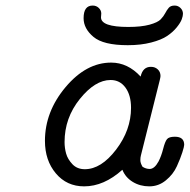

<svg xmlns="http://www.w3.org/2000/svg" viewBox="-20 -659 676 684"><path d="M140.1 -157.2Q140.1 -261.2 213.6 -348.6Q287.1 -436 376 -436Q435.1 -436 481 -386.2Q488.8 -421.4 518.1 -420.9Q532.2 -420.9 542 -411.9Q551.8 -402.8 551.8 -388.2Q551.8 -384.3 548.8 -372.1L481.9 -105Q480 -98.1 480 -88.1Q480 -78.1 487.8 -64.9Q500 -57.1 513.2 -57.1Q530.3 -57.1 544.9 -84Q554.7 -103 561.3 -128.9Q567.9 -154.8 575 -163.3Q582 -171.9 603 -171.9Q636.2 -171.9 636.2 -143.1Q636.2 -137.2 629.6 -116.2Q623 -95.2 610.1 -66.7Q597.2 -38.1 571 -16.6Q544.9 4.9 512 4.9Q479 4.9 452.9 -11Q426.8 -26.9 416 -54.2Q350.1 4.9 279.8 4.9Q217.8 4.9 179 -41.3Q140.1 -87.4 140.1 -157.2ZM210 -152.8Q210 -131.8 215.6 -111.8Q221.2 -91.8 238 -74Q254.9 -56.2 282.2 -56.2Q340.3 -56.2 393.6 -126Q446.8 -195.8 446.8 -274.9Q446.8 -319.8 427 -346.9Q407.2 -374 374 -374Q318.8 -374 264.4 -306.4Q210 -238.8 210 -152.8ZM277.8 -594.2Q277.8 -639.2 310.1 -639.2Q323.2 -639.2 332 -630.6Q340.8 -622.1 340.8 -610.8Q340.8 -608.9 340.3 -604Q339.8 -599.1 339.8 -597.2Q339.8 -563 437 -563Q482.9 -563 512.5 -571Q542 -579.1 552.5 -590.1Q563 -601.1 568.6 -612.1Q574.2 -623 581.1 -631.1Q587.9 -639.2 602.1 -639.2Q614.3 -639.2 623 -630.6Q631.8 -622.1 631.8 -609.9Q631.8 -602.1 627.4 -590.1Q623 -578.1 609.6 -561.5Q596.2 -544.9 575.7 -531Q555.2 -517.1 518.6 -507.6Q481.9 -498 435.1 -498Q348.1 -498 313 -527.6Q277.8 -557.1 277.8 -594.2Z"/></svg>

Font: CMU Typewriter Text Variable Width
Style: Italic
Weight: 500
Italic angle: -14.04°
Version: Version 0.7.0